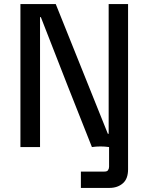

<svg xmlns="http://www.w3.org/2000/svg" viewBox="-20 -720 712 940"><path d="M516 200H376V120H491Q505 120 509 113Q514 106 514 96V0Q472 -6 430 0Q317 -283 180 -636H176V0H80V-700H253Q423 -276 508 -65H512V-700H607V-12V0V109Q607 155 582 177Q556 200 516 200Z"/></svg>

Font: Rilu
Style: Bold
Weight: 500
Designer: Alí Sinisterra
Foundry: Alí Sinisterra
Version: ""